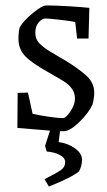

<svg xmlns="http://www.w3.org/2000/svg" viewBox="-20 -474 394 707"><path d="M201 9 196 49Q231 54 256.5 72.5Q282 91 282 114Q282 137 271 157Q245 179 160 213L144 186Q189 163 204.5 152Q220 141 220 123Q220 107 200 96.5Q180 86 152 84L146 63L164 7Q75 0 44 -3L45 -132L83 -133L100 -55Q126 -49 160.5 -44Q195 -39 211 -39Q223 -39 239.5 -64Q256 -89 256 -110Q256 -132 245 -147Q234 -162 218 -172.5Q202 -183 156 -209Q97 -242 72.5 -267.5Q48 -293 48 -331Q48 -359 53 -374Q67 -398 101 -426Q135 -454 151 -454Q183 -454 233 -451Q283 -448 309 -445L306 -332H264L257 -393Q245 -396 202 -401Q159 -406 147 -406Q135 -406 122.5 -391.5Q110 -377 110 -354Q110 -329 126.5 -313Q143 -297 164 -284.5Q185 -272 192 -268Q196 -265 216 -254Q269 -222 298 -195.5Q327 -169 327 -133Q327 -114 321 -90Q308 -60 273 -25.5Q238 9 215 9Z"/></svg>

Font: Grenze Light
Style: Regular
Weight: 300
Designer: Renata Polastri
Foundry: Omnibus-Type
Version: Version 1.002; ttfautohint (v1.8)